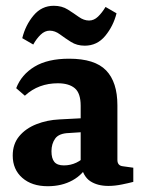

<svg xmlns="http://www.w3.org/2000/svg" viewBox="-20 -636 495 664"><path d="M145 8Q90 8 57 -21Q24 -50 24 -98Q24 -138 46.5 -165Q69 -192 106 -206.5Q143 -221 185 -223L280 -228V-180L219 -176Q184 -175 171 -157Q158 -139 158 -113Q158 -88 168 -76Q178 -64 201 -64Q224 -64 244 -73.5Q264 -83 277 -99L287 -71Q268 -33 231 -12.5Q194 8 145 8ZM36 -331Q54 -378 99.5 -405.5Q145 -433 219 -433Q308 -433 347 -392.5Q386 -352 386 -272V-83Q386 -63 405 -61L441 -56V-7Q426 -3 401.5 2Q377 7 355 7Q317 7 292 -9.5Q267 -26 259 -69V-270Q259 -314 238.5 -331Q218 -348 180 -348Q147 -348 118.5 -337.5Q90 -327 66 -305ZM273 -478Q246 -478 225.5 -491Q205 -504 187.5 -517Q170 -530 152 -530Q135 -530 120.5 -516Q106 -502 95 -482L57 -504Q68 -549 96 -582.5Q124 -616 166 -616Q194 -616 214.5 -603Q235 -590 252.5 -577.5Q270 -565 288 -565Q305 -565 319 -578.5Q333 -592 345 -612L383 -590Q372 -546 344 -512Q316 -478 273 -478Z"/></svg>

Font: Yrsa
Style: Bold
Weight: 700
Version: Version 2.004